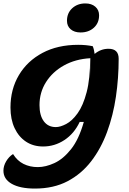

<svg xmlns="http://www.w3.org/2000/svg" viewBox="-39 -861 749 1118"><path d="M212 -8Q155 -8 112.5 -36Q70 -64 46 -115Q22 -166 22 -235Q22 -341 71 -423.5Q120 -506 208.5 -553Q297 -600 416 -600Q462 -600 501 -592Q509 -573 512 -547Q548 -577 593 -577Q652 -577 652 -519Q652 -407 636 -298Q620 -189 584.5 -92.5Q549 4 492 78Q435 152 354 194.5Q273 237 164 237Q78 237 29.5 209.5Q-19 182 -19 133Q-19 105 -3 78Q13 51 37 36Q61 75 98 93.5Q135 112 181 112Q227 112 278 88.5Q329 65 374.5 8Q420 -49 449 -151H425Q393 -83 336 -45.5Q279 -8 212 -8ZM486 -522 487 -418Q488 -468 487 -522ZM191 -249Q191 -189 216 -155Q241 -121 286 -121Q312 -121 346.5 -139Q381 -157 413 -201.5Q445 -246 465.5 -324Q486 -402 486 -522Q400 -517 333.5 -480Q267 -443 229 -383Q191 -323 191 -249ZM430 -672Q394 -672 372.5 -690.5Q351 -709 351 -740Q351 -785 381.5 -813Q412 -841 458 -841Q494 -841 516 -822Q538 -803 538 -772Q538 -727 507.5 -699.5Q477 -672 430 -672Z"/></svg>

Font: Lemonada SemiBold
Style: Regular
Weight: 600
Designer: Mohamed Gaber (Arabic), Eduardo Tunni (Latin)
Foundry: Kief Type Foundry
Version: Version 4.005; ttfautohint (v1.8.3)